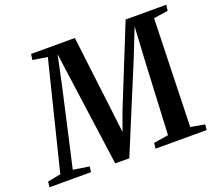

<svg xmlns="http://www.w3.org/2000/svg" viewBox="-163 -913 1222 1084"><g transform="rotate(-20 447.5 -371.0)"><path d="M-40 0 -36 -33 42.5 -48 203 -694.5 115 -708 120 -743H383L441 -264.5L454.5 -152.5L496 -267L688 -743H932L927.5 -708L841.5 -695L823 -48L907.5 -33L904.5 0H597.5L601 -33.5L689.5 -47.5L711.5 -498L722.5 -689.5L654 -516.5L439.5 0.5L355 0L285 -507.5L260 -690L221 -506.5L117.5 -48L213.5 -33L210 0Z"/></g></svg>

Font: Merriweather 72pt SemiBold
Style: Italic
Weight: 600
Italic angle: -7.8°
Version: Version 2.101